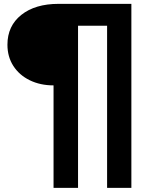

<svg xmlns="http://www.w3.org/2000/svg" viewBox="-20 -844 788 976"><path d="M17.8 -616.7Q17.8 -712.2 88.3 -768.3Q158.9 -824.4 277.8 -824.4H647.8V111.1H524.4V-713.3H376.7V111.1H252.2V-410Q184.4 -410 131.1 -436.1Q77.8 -462.2 47.8 -508.9Q17.8 -555.6 17.8 -616.7Z"/></svg>

Font: Paperlogy 7 Bold
Style: Regular
Weight: 700
Designer: redesigned by Lee Juim, glyphs from Gmarket Sans & Montserrat
Foundry: PT&
Version: Version 1.001